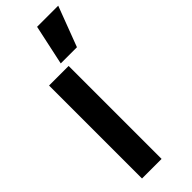

<svg xmlns="http://www.w3.org/2000/svg" viewBox="-296 -938 964 964"><g transform="rotate(-45 186.5 -455.5)"><path d="M57 0V-660H196V0ZM177 -697 223 -911H373L292 -697Z"/></g></svg>

Font: Lil Grotesk Black
Style: Regular
Weight: 900
Designer: Bastien Sozeau
Foundry: NBR — Bastien Sozeau
Version: Version 3.003; ttfautohint (v1.8.4.7-5d5b);gftools[0.9.33]